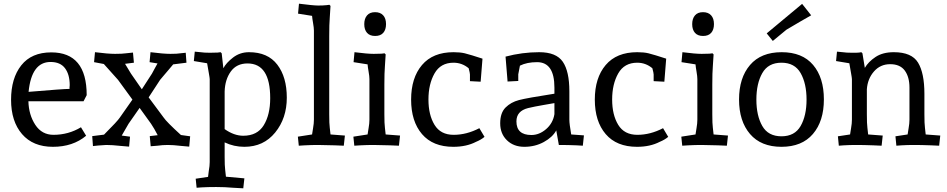

<svg xmlns="http://www.w3.org/2000/svg" viewBox="-20 -786 5137 1041"><path d="M447 -50Q375 10 267 10Q159 10 99.5 -59Q40 -128 40 -245Q40 -362 95.5 -432Q151 -502 258 -502Q450 -502 450 -270L433 -237H134Q136 -163 171.5 -109Q207 -55 270 -55Q351 -55 419 -96ZM357 -312 358 -324Q358 -382 332.5 -416Q307 -450 254 -450Q151 -450 135 -288Q324 -304 357 -304Z M495 -503Q565 -494 604 -494Q643 -494 663 -497L701 -501L706 -446L658 -440Q684 -396 690 -387L749 -302L804 -387Q808 -394 818.5 -414Q829 -434 834 -442L791 -449L796 -503Q866 -494 904 -494Q942 -494 958 -497L987 -500L991 -446L919 -437Q907 -423 892.5 -405.5Q878 -388 864 -372Q850 -356 848 -353L786 -258L867 -149Q883 -125 961 -54L1011 -47L1006 9L961 5Q919 0 890 0Q861 0 834 4L797 7L792 -48L835 -53Q816 -90 799 -115L737 -201L677 -115Q674 -111 640 -51L685 -45L680 9L633 5Q588 0 556 0L512 3L484 6L480 -48L544 -56Q618 -130 630 -149L698 -246L620 -353L543 -439L490 -449Z M1031 -455 1036 -506 1067 -503Q1086 -500 1118.5 -500Q1151 -500 1160 -501L1176 -503L1182 -497L1191 -416Q1206 -445 1243.5 -474Q1281 -503 1330 -503Q1432 -503 1483.5 -435.5Q1535 -368 1535 -256.5Q1535 -145 1472 -67.5Q1409 10 1305 10Q1248 10 1198 -14V63Q1198 115 1201 136L1205 172L1305 181L1299 235L1244 232Q1200 228 1152 228Q1104 228 1072 230L1046 232L1041 183L1108 173L1112 141Q1117 113 1117 93V-357Q1117 -363 1112 -391Q1107 -419 1103 -443ZM1322 -442Q1263 -442 1231.5 -398.5Q1200 -355 1198 -290V-86Q1249 -50 1299 -50Q1375 -50 1410 -107Q1445 -164 1445 -254Q1445 -442 1322 -442Z M1601 -766Q1679 -756 1705.5 -756Q1732 -756 1750 -758L1766 -760L1772 -754L1768 -691Q1765 -656 1765 -590V-167Q1765 -114 1768 -93L1772 -57L1850 -51L1844 4L1796 2Q1738 0 1704 0Q1670 0 1632 2L1600 4L1595 -45L1672 -57Q1673 -66 1677.5 -91.5Q1682 -117 1682 -137V-620Q1682 -635 1677.5 -660.5Q1673 -686 1672 -700L1596 -712Z M1955 -655Q1955 -685 1970 -702.5Q1985 -720 2013.5 -720Q2042 -720 2057.5 -703Q2073 -686 2073 -655.5Q2073 -625 2058 -608Q2043 -591 2014 -591Q1985 -591 1970 -608Q1955 -625 1955 -655ZM1902 -503Q1972 -494 2006 -494Q2040 -494 2049 -495L2065 -497L2071 -491L2067 -428Q2064 -393 2064 -327V-167Q2064 -114 2067 -93L2071 -57L2149 -51L2143 4L2095 2Q2039 0 2005 0Q1971 0 1933 2L1901 4L1896 -45L1973 -57Q1974 -66 1978.5 -91.5Q1983 -117 1983 -137V-357Q1983 -372 1978.5 -397.5Q1974 -423 1973 -437L1897 -449Z M2579 -91 2607 -44Q2588 -28 2561 -17Q2509 10 2438 10Q2327 10 2268 -59Q2209 -128 2209 -246Q2209 -364 2268 -433.5Q2327 -503 2439 -503Q2475 -503 2500 -497Q2532 -489 2596 -468L2586 -343L2528 -346V-382Q2528 -390 2521 -416Q2485 -446 2439 -446Q2369 -446 2336 -388Q2303 -330 2303 -246.5Q2303 -163 2336 -109Q2369 -55 2439.5 -55Q2510 -55 2579 -91Z M2732 -344 2721 -479Q2811 -503 2903.5 -503Q2996 -503 3031.5 -451Q3067 -399 3067 -291V-137Q3067 -114 3077 -57L3146 -52L3140 4L3107 2Q3061 0 3010 0L2996 -79Q2976 -42 2928.5 -16Q2881 10 2823 10Q2765 10 2728.5 -25.5Q2692 -61 2692 -117.5Q2692 -174 2721 -203Q2750 -232 2794 -243.5Q2838 -255 2986 -278V-311Q2986 -449 2892 -449Q2837 -449 2799 -430Q2790 -385 2790 -383V-347ZM2780 -128Q2780 -54 2861 -54Q2904 -54 2941 -86Q2978 -118 2986 -167V-227Q2981 -226 2928.5 -217Q2876 -208 2843 -200Q2780 -184 2780 -128Z M3575 -91 3603 -44Q3584 -28 3557 -17Q3505 10 3434 10Q3323 10 3264 -59Q3205 -128 3205 -246Q3205 -364 3264 -433.5Q3323 -503 3435 -503Q3471 -503 3496 -497Q3528 -489 3592 -468L3582 -343L3524 -346V-382Q3524 -390 3517 -416Q3481 -446 3435 -446Q3365 -446 3332 -388Q3299 -330 3299 -246.5Q3299 -163 3332 -109Q3365 -55 3435.5 -55Q3506 -55 3575 -91Z M3733 -655Q3733 -685 3748 -702.5Q3763 -720 3791.5 -720Q3820 -720 3835.5 -703Q3851 -686 3851 -655.5Q3851 -625 3836 -608Q3821 -591 3792 -591Q3763 -591 3748 -608Q3733 -625 3733 -655ZM3680 -503Q3750 -494 3784 -494Q3818 -494 3827 -495L3843 -497L3849 -491L3845 -428Q3842 -393 3842 -327V-167Q3842 -114 3845 -93L3849 -57L3927 -51L3921 4L3873 2Q3817 0 3783 0Q3749 0 3711 2L3679 4L3674 -45L3751 -57Q3752 -66 3756.5 -91.5Q3761 -117 3761 -137V-357Q3761 -372 3756.5 -397.5Q3752 -423 3751 -437L3675 -449Z M4218 -503Q4330 -503 4388.5 -434Q4447 -365 4447 -247Q4447 -129 4387.5 -59.5Q4328 10 4217 10Q4106 10 4046.5 -59.5Q3987 -129 3987 -246.5Q3987 -364 4046.5 -433.5Q4106 -503 4218 -503ZM4321 -103Q4353 -159 4353 -246Q4353 -333 4321 -389.5Q4289 -446 4217 -446Q4145 -446 4113 -389.5Q4081 -333 4081 -246Q4081 -159 4113 -103Q4145 -47 4217 -47Q4289 -47 4321 -103ZM4329 -765 4378 -703Q4328 -675 4317 -668L4244 -625L4170 -564L4137 -605Z M4513 -455 4518 -506 4549 -503Q4568 -500 4599.5 -500Q4631 -500 4638 -501L4650 -503L4656 -497L4669 -418Q4688 -451 4727 -477Q4766 -503 4826 -503Q4923 -503 4957.5 -446.5Q4992 -390 4992 -277V-167Q4992 -114 4995 -93L4999 -57L5078 -51L5072 4L5028 2Q4974 0 4936.5 0Q4899 0 4867 2L4840 4L4835 -47L4901 -57Q4902 -66 4906.5 -91.5Q4911 -117 4911 -137V-311Q4911 -369 4885.5 -403.5Q4860 -438 4806.5 -438Q4753 -438 4718.5 -398.5Q4684 -359 4680 -302V-167Q4680 -114 4683 -93L4687 -57L4766 -51L4760 4L4715 2Q4661 0 4623.5 0Q4586 0 4554 2L4528 4L4523 -47L4589 -57Q4590 -66 4594.5 -91.5Q4599 -117 4599 -137V-357Q4599 -363 4594 -391Q4589 -419 4585 -443Z"/></svg>

Font: Andada
Style: Regular
Weight: 400
Designer: Carolina Giovagnoli
Foundry: Carolina Giovagnoli
Version: Version 1.002